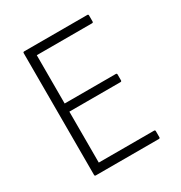

<svg xmlns="http://www.w3.org/2000/svg" viewBox="-157 -766 826 878"><g transform="rotate(-30 256.0 -327.5)"><path d="M96 0Q90 0 90 -6V-649Q90 -655 96 -655H429Q435 -655 435 -649V-617Q435 -611 429 -611H137V-356H407Q413 -356 413 -350V-319Q413 -313 407 -313H137V-44H429Q435 -44 435 -38V-6Q435 0 429 0Z"/></g></svg>

Font: Sofia Sans Semi Condensed Light
Style: Regular
Weight: 300
Designer: Botio Nikoltchev, Ani Petrova
Foundry: lettersoup
Version: Version 4.100; ttfautohint (v1.8.4.7-5d5b)